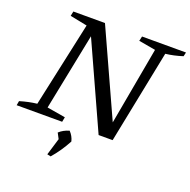

<svg xmlns="http://www.w3.org/2000/svg" viewBox="-158 -793 1148 1158"><g transform="rotate(20 415.5 -214.0)"><path d="M559 -648H841L835 -622Q779 -604 726 -598L606 0H516L269 -544L170 -51L288 -31L282 0H-10L-5 -28Q51 -45 104 -51L222 -596L112 -618L118 -648H321L570 -101L660 -599L552 -618ZM265 215 298 106 279 70Q305 46 343 35Q367 60 375 93Q337 164 288 220Z"/></g></svg>

Font: Piazzolla
Style: Italic
Weight: 400
Italic angle: -11.3°
Designer: Juan Pablo del Peral
Foundry: Huerta Tipografica
Version: Version 1.330